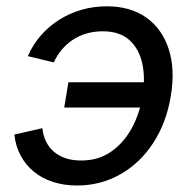

<svg xmlns="http://www.w3.org/2000/svg" viewBox="-20 -568 602 600"><path d="M220.7 11.7Q180.2 11.7 146 0.7Q111.8 -10.3 86.2 -31.2Q60.5 -52.2 44.7 -81.5Q28.8 -110.8 24.9 -147.5L112.3 -167.5Q114.7 -145.5 123.5 -126.7Q132.3 -107.9 147.7 -94.5Q163.1 -81.1 184.6 -73.7Q206.1 -66.4 233.9 -66.4Q287.6 -66.4 327.1 -94Q366.7 -121.6 391.6 -167.2Q416.5 -212.9 425.3 -267.6Q434.6 -322.8 424.8 -368.7Q415 -414.6 384.8 -442.4Q354.5 -470.2 300.8 -470.2Q273.4 -470.2 249.8 -463.1Q226.1 -456.1 206.5 -442.9Q187 -429.7 172.4 -411.9Q157.7 -394 147.9 -373L66.9 -392.6Q83 -429.2 108.4 -458Q133.8 -486.8 166 -506.8Q198.2 -526.9 235.6 -537.6Q272.9 -548.3 313.5 -548.3Q387.2 -548.3 436.8 -513.4Q486.3 -478.5 507.1 -415Q527.8 -351.6 513.7 -267.6Q500 -184.1 458.7 -121.1Q417.5 -58.1 356 -23.2Q294.4 11.7 220.7 11.7ZM434.1 -231.9H180.7L193.8 -311H447.3Z"/></svg>

Font: Inter 17pt
Style: Italic
Weight: 400
Italic angle: -9.3988°
Version: Version 4.001;git-66647c0bb